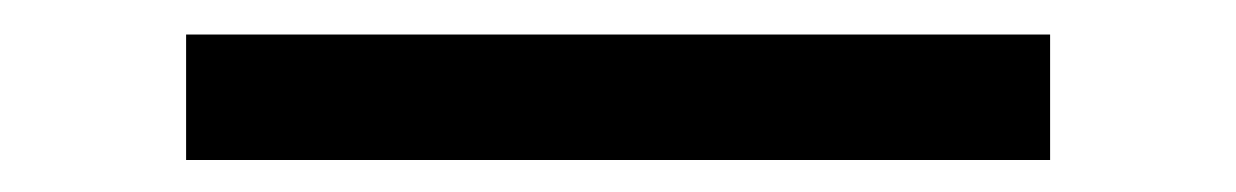

<svg xmlns="http://www.w3.org/2000/svg" viewBox="-20 6 734 114"><path d="M90.5 101V26.5H603.5V101Z"/></svg>

Font: Spartan Thin
Style: Bold
Weight: 700
Version: Version 1.004